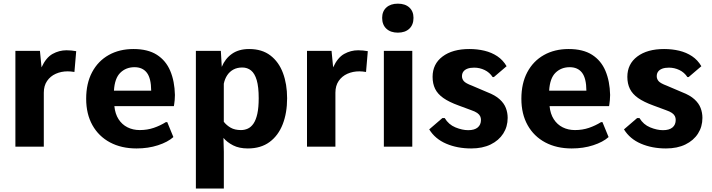

<svg xmlns="http://www.w3.org/2000/svg" viewBox="-20 -809 3926 1059"><path d="M64.9 0V-528.3H200.3L209.1 -437.5Q233.8 -491.5 270 -511.6Q306.2 -531.7 347.1 -531.7Q360.7 -531.7 374 -530.4Q387.2 -529 400.3 -526.7L390.5 -412.1Q380.1 -413.9 370.2 -414.7Q360.4 -415.5 353.5 -415.5Q317.8 -415.5 287.6 -402.1Q257.5 -388.6 239.6 -362.3Q221.6 -335.9 221.6 -297.8V0Z M732.8 9.8Q649.5 9.8 587 -23.5Q524.5 -56.8 489.9 -118.4Q455.3 -180 455.3 -264.2Q455.3 -349.4 488 -410.8Q520.7 -472.3 579.5 -505.4Q638.4 -538.6 715.9 -538.6Q795.8 -538.6 845.5 -506.7Q895.2 -474.8 919.1 -417.9Q943.1 -361 944.8 -285.4Q944.8 -270.2 943.5 -256.8Q942.1 -243.4 940.8 -234.6Q939.6 -225.8 939 -223.6H610.8Q615 -180.9 634 -151.4Q652.9 -122 683.2 -106.8Q713.4 -91.6 750.8 -91.6Q792.4 -91.6 828 -103.8Q863.6 -116 894.5 -135.2H902.6L936.3 -53Q905.4 -25.3 851.3 -7.8Q797.3 9.8 732.8 9.8ZM608.5 -308.8H813.9Q813.5 -377.2 790 -407.8Q766.5 -438.4 721.8 -438.4Q675.1 -438.4 643.8 -407.9Q612.4 -377.3 608.5 -308.8Z M1060.4 230.7V-528.3H1198.1L1203.2 -440.2Q1221.6 -485.4 1259.3 -512Q1297.1 -538.6 1354.1 -538.6Q1425 -538.6 1471.4 -503.1Q1517.8 -467.6 1540.7 -406.3Q1563.6 -345 1563.6 -267.2Q1563.6 -186.2 1539.3 -123.7Q1514.9 -61.2 1466.8 -25.7Q1418.7 9.8 1347 9.8Q1298.9 9.8 1265.7 -7.3Q1232.5 -24.4 1212.5 -48.4L1214.6 28.3V230.7ZM1309 -91.6Q1329.5 -91.6 1347.2 -99.8Q1364.9 -107.9 1378.4 -127.7Q1391.8 -147.5 1399.4 -181.6Q1406.9 -215.8 1406.9 -267.6Q1406.9 -329.8 1396 -366.8Q1385.1 -403.8 1364.7 -420.3Q1344.3 -436.7 1316.5 -436.7Q1288.3 -436.7 1267.5 -425.5Q1246.8 -414.3 1233.4 -394.3Q1220.1 -374.4 1214.4 -347.3V-137.3Q1229.7 -117.6 1252.4 -104.6Q1275.1 -91.6 1309 -91.6Z M1673.3 0V-528.3H1808.7L1817.5 -437.5Q1842.2 -491.5 1878.4 -511.6Q1914.6 -531.7 1955.5 -531.7Q1969.1 -531.7 1982.4 -530.4Q1995.6 -529 2008.7 -526.7L1998.9 -412.1Q1988.5 -413.9 1978.6 -414.7Q1968.8 -415.5 1961.9 -415.5Q1926.2 -415.5 1896 -402.1Q1865.9 -388.6 1847.9 -362.3Q1830 -335.9 1830 -297.8V0Z M2097.2 0V-528.3H2254V0ZM2174.4 -628.9Q2134.4 -628.9 2111.1 -650.7Q2087.8 -672.5 2087.8 -710.4Q2087.8 -746.6 2111.1 -767.7Q2134.4 -788.8 2174.4 -788.8Q2214.7 -788.8 2237.7 -767.7Q2260.7 -746.6 2260.7 -710.4Q2260.7 -672.5 2237.7 -650.7Q2214.7 -628.9 2174.4 -628.9Z M2579.1 9.8Q2502.4 9.8 2441.1 -16.5Q2379.8 -42.7 2347.4 -95.4L2420.1 -157.9H2432.8Q2454.3 -121.9 2492 -106.4Q2529.7 -91 2562.4 -91Q2597.1 -91 2614.9 -106Q2632.8 -120.9 2632.8 -147.6Q2632.8 -158.5 2628.4 -168Q2623.9 -177.5 2612.2 -185.9Q2600.4 -194.2 2578.3 -201.7L2509.4 -227.2Q2456.5 -246.4 2425.2 -268.5Q2393.8 -290.6 2379.9 -319.1Q2366 -347.7 2366 -385.1Q2366 -456 2420.9 -497.3Q2475.8 -538.6 2568.8 -538.6Q2613 -538.6 2652.2 -529.2Q2691.5 -519.7 2722.9 -498.9Q2754.2 -478 2774.2 -443.8L2703.9 -383.8H2697.3Q2680.4 -409.7 2653 -422.8Q2625.6 -435.9 2595.4 -435.9Q2573.5 -435.9 2558.5 -430.3Q2543.5 -424.6 2535.8 -414.1Q2528.1 -403.6 2528.1 -388.7Q2528.1 -373.5 2538.3 -361.5Q2548.4 -349.5 2583.3 -336.5L2668 -300.4Q2711.5 -283.7 2735.9 -261.4Q2760.4 -239.2 2770.2 -213.2Q2780.1 -187.2 2780.1 -158.9Q2780.1 -110.4 2755.7 -72.3Q2731.3 -34.2 2686.4 -12.2Q2641.4 9.8 2579.1 9.8Z M3133.2 9.8Q3049.9 9.8 2987.4 -23.5Q2924.9 -56.8 2890.3 -118.4Q2855.7 -180 2855.7 -264.2Q2855.7 -349.4 2888.4 -410.8Q2921.1 -472.3 2979.9 -505.4Q3038.8 -538.6 3116.3 -538.6Q3196.2 -538.6 3245.9 -506.7Q3295.6 -474.8 3319.5 -417.9Q3343.5 -361 3345.2 -285.4Q3345.2 -270.2 3343.8 -256.8Q3342.5 -243.4 3341.2 -234.6Q3339.9 -225.8 3339.4 -223.6H3011.2Q3015.4 -180.9 3034.4 -151.4Q3053.3 -122 3083.5 -106.8Q3113.8 -91.6 3151.2 -91.6Q3192.8 -91.6 3228.4 -103.8Q3264 -116 3294.9 -135.2H3303L3336.7 -53Q3305.8 -25.3 3251.7 -7.8Q3197.7 9.8 3133.2 9.8ZM3008.9 -308.8H3214.3Q3213.9 -377.2 3190.4 -407.8Q3166.9 -438.4 3122.2 -438.4Q3075.5 -438.4 3044.1 -407.9Q3012.8 -377.3 3008.9 -308.8Z M3653.3 9.8Q3576.7 9.8 3515.3 -16.5Q3454 -42.7 3421.6 -95.4L3494.3 -157.9H3507Q3528.5 -121.9 3566.2 -106.4Q3603.9 -91 3636.6 -91Q3671.3 -91 3689.2 -106Q3707 -120.9 3707 -147.6Q3707 -158.5 3702.6 -168Q3698.1 -177.5 3686.4 -185.9Q3674.6 -194.2 3652.5 -201.7L3583.6 -227.2Q3530.8 -246.4 3499.4 -268.5Q3468.1 -290.6 3454.2 -319.1Q3440.2 -347.7 3440.2 -385.1Q3440.2 -456 3495.1 -497.3Q3550 -538.6 3643.1 -538.6Q3687.2 -538.6 3726.5 -529.2Q3765.7 -519.7 3797.1 -498.9Q3828.4 -478 3848.4 -443.8L3778.1 -383.8H3771.5Q3754.6 -409.7 3727.2 -422.8Q3699.8 -435.9 3669.6 -435.9Q3647.8 -435.9 3632.7 -430.3Q3617.7 -424.6 3610 -414.1Q3602.3 -403.6 3602.3 -388.7Q3602.3 -373.5 3612.5 -361.5Q3622.7 -349.5 3657.5 -336.5L3742.2 -300.4Q3785.7 -283.7 3810.2 -261.4Q3834.6 -239.2 3844.4 -213.2Q3854.3 -187.2 3854.3 -158.9Q3854.3 -110.4 3829.9 -72.3Q3805.6 -34.2 3760.6 -12.2Q3715.6 9.8 3653.3 9.8Z"/></svg>

Font: Comme
Style: Regular
Weight: 400
Designer: Vernon Adams
Foundry: Vernon Adams
Version: Version 1.000;gftools[0.9.27]